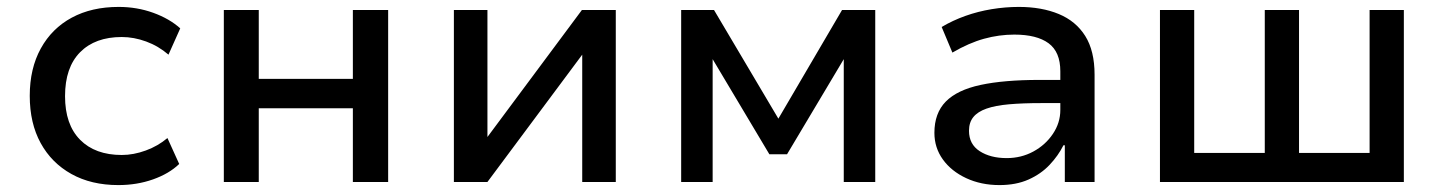

<svg xmlns="http://www.w3.org/2000/svg" viewBox="-20 -526 4173 555"><path d="M322 9Q244 9 186.5 -23Q129 -55 97.5 -112.5Q66 -170 66 -249Q66 -328 98 -386Q130 -444 187.5 -475Q245 -506 323 -506Q376 -506 423 -489Q470 -472 501 -444L467 -368Q438 -393 402.5 -406Q367 -419 332 -419Q255 -419 211.5 -375Q168 -331 168 -248Q168 -166 211.5 -122Q255 -78 332 -78Q366 -78 401.5 -91Q437 -104 464 -127L498 -52Q469 -24 422.5 -7.5Q376 9 322 9Z M627 0V-497H728V-298H1000V-497H1102V0H1000V-213H728V0Z M1292 0V-497H1389V-130L1662 -497H1760V0H1663V-368L1389 0Z M1949 0V-497H2044L2230 -183L2414 -497H2510V0H2419V-355L2255 -80H2204L2040 -355V0Z M2869 9Q2816 9 2773 -11Q2730 -31 2705.5 -65Q2681 -99 2681 -142Q2681 -199 2714 -232.5Q2747 -266 2814.5 -280.5Q2882 -295 2985 -295H3061V-228H2990Q2936 -228 2896.5 -224.5Q2857 -221 2831.5 -212Q2806 -203 2793.5 -187.5Q2781 -172 2781 -148Q2781 -109 2812 -89Q2843 -69 2890 -69Q2932 -69 2967 -88Q3002 -107 3023.5 -139Q3045 -171 3045 -208V-320Q3045 -376 3011 -401Q2977 -426 2912 -426Q2868 -426 2824.5 -414Q2781 -402 2733 -374L2702 -448Q2734 -467 2770.5 -480Q2807 -493 2846.5 -499.5Q2886 -506 2925 -506Q2991 -506 3040.5 -485.5Q3090 -465 3117 -422Q3144 -379 3144 -310V0H3058V-106H3054Q3039 -76 3014 -49.5Q2989 -23 2953 -7Q2917 9 2869 9Z M3333 0V-497H3432V-84H3636V-497H3735V-84H3939V-497H4038V0Z"/></svg>

Font: Nunito Sans 7pt Medium
Style: Regular
Weight: 500
Designer: Vernon Adams
Foundry: Vernon Adams
Version: Version 3.101;gftools[0.9.27]